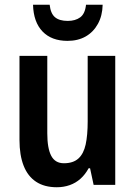

<svg xmlns="http://www.w3.org/2000/svg" viewBox="-20 -778 570 808"><path d="M465 -543V0H374L359 -70H353Q339 -44 319 -26Q299 -8 273.5 1Q248 10 219 10Q167 10 132 -13Q97 -36 79.5 -80.5Q62 -125 62 -189V-543H179V-217Q179 -154 195.5 -122.5Q212 -91 249 -91Q288 -91 310 -111Q332 -131 340.5 -170Q349 -209 349 -267V-543ZM412 -758Q411 -712 392 -677.5Q373 -643 340.5 -624.5Q308 -606 264 -606Q197 -606 159 -645.5Q121 -685 119 -758H189Q193 -721 211.5 -705.5Q230 -690 265 -690Q297 -690 317.5 -705Q338 -720 342 -758Z"/></svg>

Font: Noto Sans Khmer Condensed SemiBold
Style: Regular
Weight: 600
Width: 3
Designer: Danh Hong and the Monotype Design Team
Foundry: Monotype Imaging Inc.
Version: Version 2.004